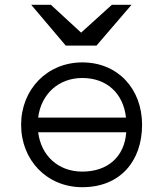

<svg xmlns="http://www.w3.org/2000/svg" viewBox="-20 -770 680 800"><path d="M68 -250C68 -103 175 10 323 10C482 10 572 -100 572 -250C572 -401 470 -510 323 -510C176 -510 68 -397 68 -250ZM110 -750 254 -580H382L528 -750H446L318 -634L192 -750ZM139 -219H506C499 -117 429 -55 323 -55C222 -55 151 -122 139 -219ZM139 -280C151 -377 223 -445 323 -445C426 -445 494 -380 505 -280Z"/></svg>

Font: altertype_V2
Style: Regular
Weight: 400
Designer: Simon Renaud
Version: Version 2.001;Glyphs 3.1.2 (3151)